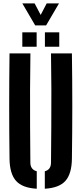

<svg xmlns="http://www.w3.org/2000/svg" viewBox="-20 -1119 486 1147"><path d="M36.9 -170.5Q34.9 -326.9 34.9 -485.4Q34.9 -643.9 36.9 -800H161.7Q159.9 -695.9 159.6 -584.9Q159.2 -473.9 159.8 -363Q160.4 -252.1 161.4 -147.9Q161.4 -126.8 171.1 -113.8Q180.7 -100.7 199.6 -95.9V8.5Q113.5 3.6 75.9 -38.4Q38.2 -80.5 36.9 -170.5ZM247.7 8.5V-95.9Q266.5 -100.7 275.6 -113.8Q284.7 -126.8 284.7 -147.9Q285.7 -252.1 286.4 -363Q287.1 -473.9 286.9 -584.9Q286.6 -695.9 284.7 -800H409.6Q411.9 -643.9 411.9 -485.4Q411.9 -326.9 409.6 -170.5Q408.3 -80.5 370.8 -38.4Q333.3 3.6 247.7 8.5ZM248.3 -840V-925.7H334V-840ZM113.3 -840V-925.7H198.9V-840ZM190.3 -967.3 113.4 -1098.6H186.9L223 -1029.8L258.9 -1098.6H332.4L255.5 -967.3Z"/></svg>

Font: Big Shoulders Stencil Display SC Thin
Style: Regular
Weight: 100
Designer: Patric King
Foundry: XO Type Co
Version: Version 2.001